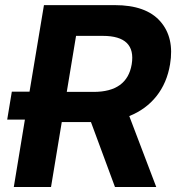

<svg xmlns="http://www.w3.org/2000/svg" viewBox="-20 -748 707 768"><path d="M35.2 0 79.6 -269.5H8.8L27.3 -381.3H98.1L155.8 -727.5H439.5Q564 -727.5 621.1 -662.6Q678.2 -597.7 660.2 -490.7Q647.9 -416.5 606 -363.5Q564 -310.5 497.1 -283.7L605 0H439.9L343.8 -259.8H227.1L184.1 0ZM247.1 -380.4H354.5Q488.3 -380.4 506.8 -490.7Q525.4 -604.5 391.1 -604.5H284.2Z"/></svg>

Font: Inter
Style: Bold Italic
Weight: 700
Italic angle: -9.39999°
Designer: Rasmus Andersson
Foundry: rsms
Version: Version 4.001;git-9221beed3